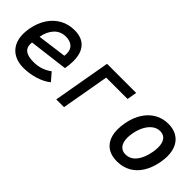

<svg xmlns="http://www.w3.org/2000/svg" viewBox="34 -1141 1732 1732"><g transform="rotate(45 900.0 -275.5)"><path d="M39 -207.5Q39 -239.5 46 -280Q61.5 -364 102.5 -427Q143.5 -490 205.5 -524.5Q267.5 -559 343.5 -559Q437.5 -559 485.8 -506.2Q534 -453.5 534 -352.5Q534 -307 524.5 -255L151 -208.5Q149.5 -197.5 149.5 -187Q149.5 -139 183 -116Q216.5 -93 286 -93Q337.5 -93 382 -108.5Q426.5 -124 460 -150.5L525 -75Q476 -35 403.2 -13Q330.5 9 258 9Q192 9 142.5 -16.2Q93 -41.5 66 -90Q39 -138.5 39 -207.5ZM444 -358Q444 -410 413 -436.2Q382 -462.5 331 -462.5Q263.5 -462.5 220 -416.5Q176.5 -370.5 162.5 -293L442 -330Q444 -343.5 444 -358Z M765.5 -551H1137L1120.5 -457.5H848L767.5 0H668.5Z M1250.5 -202Q1250.5 -241.5 1258.5 -284.5Q1274 -369 1313.2 -431.2Q1352.5 -493.5 1410.8 -526.8Q1469 -560 1540 -560Q1603 -560 1648 -534.5Q1693 -509 1717 -460.8Q1741 -412.5 1741 -346Q1741 -310 1733.5 -268.5Q1718 -182 1680 -119.8Q1642 -57.5 1583.8 -24.2Q1525.5 9 1451.5 9Q1354 9 1302.2 -46.5Q1250.5 -102 1250.5 -202ZM1619.5 -282Q1625.5 -315 1625.5 -343Q1625.5 -399.5 1602 -430.2Q1578.5 -461 1534 -461Q1495.5 -461 1462.5 -437Q1429.5 -413 1405.8 -369Q1382 -325 1371.5 -266Q1366 -234 1366 -209.5Q1366 -152.5 1390.8 -121.2Q1415.5 -90 1460 -90Q1521 -90 1562.2 -141Q1603.5 -192 1619.5 -282Z"/></g></svg>

Font: JuliaMono SemiBold
Style: Italic
Weight: 600
Italic angle: -9°
Monospace: yes
Designer: cormullion
Foundry: corm
Version: Version 0.056; ttfautohint (v1.8.4)